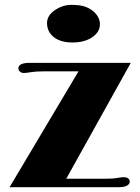

<svg xmlns="http://www.w3.org/2000/svg" viewBox="-20 -785 588 805"><path d="M497.6 -42Q523.9 -42 523.9 -22.5Q523.9 -13.7 512.7 -6.8Q501.5 0 474.6 0H20L309.1 -485.8H162.1Q129.9 -485.8 112.8 -482.9Q89.8 -479 80.1 -479Q70.3 -479 63.7 -484.6Q57.1 -490.2 57.1 -498.5Q57.1 -521.5 105.5 -521.5H528.3L257.8 -35.6H418.5Q454.1 -35.6 469.2 -38.6Q487.3 -42 497.6 -42ZM177.2 -688.5Q177.2 -719.2 208.5 -741.2Q241.7 -764.6 278.8 -764.6Q315.9 -764.6 336.2 -757.3Q356.4 -750 370.6 -738.3Q398.9 -714.4 398.9 -682.6Q398.9 -650.9 366.7 -628.9Q334.5 -606.9 284.2 -606.9Q233.9 -606.9 205.6 -629.4Q177.2 -651.9 177.2 -688.5Z"/></svg>

Font: Limelight
Style: Regular
Weight: 400
Designer: Nicole Fally
Foundry: Nicole Fally
Version: Version 1.002